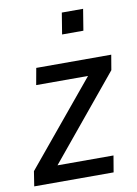

<svg xmlns="http://www.w3.org/2000/svg" viewBox="-89 -762 583 817"><g transform="rotate(-10 202.0 -354.0)"><path d="M347 -71 335 0H-8L2 -64L299 -423H75L88 -495H412L401 -430L105 -71ZM313 -616H221L236 -708H328Z"/></g></svg>

Font: Inria Sans
Style: Italic
Weight: 400
Italic angle: -10°
Designer: Black Foundry Team
Foundry: Black Foundry
Version: Version 1.2; ttfautohint (v1.8.3)